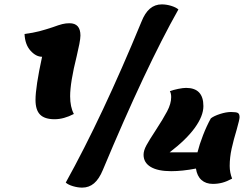

<svg xmlns="http://www.w3.org/2000/svg" viewBox="-20 -816 1124 876"><path d="M172 -557Q144 -557 119 -585Q94 -613 92 -661Q131 -666 159.5 -673.5Q188 -681 221 -692Q248 -702 264 -706Q280 -710 297 -710Q347 -710 347 -654Q347 -641 342 -615Q337 -589 330 -560Q300 -440 300 -377Q300 -328 317 -296Q271 -272 229 -272Q184 -272 163 -293Q142 -314 142 -360Q142 -419 172 -557ZM625 -716Q641 -757 664 -776.5Q687 -796 718 -796Q739 -796 760.5 -789.5Q782 -783 794 -773Q645 -509 449 -40Q432 1 409 20.5Q386 40 355 40Q335 40 313 33.5Q291 27 280 17Q447 -284 625 -716ZM1060 -225Q1046 -179 1037 -138.5Q1028 -98 1028 -59Q1028 -29 1039 -1Q1015 12 994.5 17.5Q974 23 951 23Q919 23 899 5Q879 -13 874 -47Q812 -35 761 -35Q700 -35 667.5 -54.5Q635 -74 635 -110Q635 -129 648 -153Q661 -177 690 -221Q724 -273 742.5 -308Q761 -343 761 -373Q761 -390 755 -400Q771 -406 793 -410.5Q815 -415 829 -415Q908 -415 908 -332Q908 -287 869 -233Q830 -179 754 -121H881Q890 -157 906.5 -199.5Q923 -242 942 -276Q956 -287 984 -296Q1012 -305 1034 -305Q1058 -305 1065.5 -300.5Q1073 -296 1073 -281Q1073 -271 1060 -225Z"/></svg>

Font: Lemonada SemiBold
Style: Regular
Weight: 600
Designer: Mohamed Gaber (Arabic) Eduardo Tunni (Latin)
Foundry: Kief Type Foundry
Version: Version 3.006